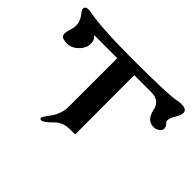

<svg xmlns="http://www.w3.org/2000/svg" viewBox="-147 -910 1271 1271"><g transform="rotate(45 488.5 -274.5)"><path d="M977 -600C980 -625 962 -637 925 -637C914 -637 902 -636 891 -633C852 -623 716 -618 483 -618C286 -618 146 -627 63 -644C58 -645 54 -645 50 -645C29 -645 18 -637 18 -622C18 -615 21 -609 26 -603C52 -572 65 -542 66 -514C67 -501 64 -484 57 -463C51 -443 48 -429 48 -422C48 -413 50 -406 55 -399C62 -389 80 -384 111 -384C138 -385 163 -397 186 -420C209 -443 220 -469 220 -497C220 -520 211 -538 194 -551H411V-93C410 -63 403 -35 390 -8C383 8 370 27 353 49C340 66 333 78 333 84C333 92 337 96 346 96C356 96 371 87 392 68L428 34C455 13 487 3 522 3H571L570 -551H729C781 -551 812 -528 822 -483C832 -434 853 -407 885 -400C891 -399 897 -398 902 -398C935 -398 961 -420 961 -441C960 -456 956 -466 947 -473C939 -480 935 -488 936 -499C937 -510 943 -526 956 -548C969 -570 976 -587 977 -600Z"/></g></svg>

Font: GFS Jackson
Style: Regular
Weight: 400
Designer: George Matthiopoulos
Foundry: George Matthiopoulos
Version: Version 1.0